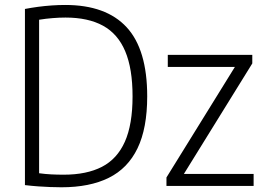

<svg xmlns="http://www.w3.org/2000/svg" viewBox="-20 -768 1093 793"><path d="M234 5.5Q210 5.5 186.8 4.5Q163.5 3.5 138 1.8Q112.5 0 83 -3.5V-731Q109 -736 137 -739.8Q165 -743.5 193.5 -745.5Q222 -747.5 249.5 -747.5Q418 -747.5 503 -655.5Q588 -563.5 588 -370Q588 -238.5 548 -155.5Q508 -72.5 429.2 -33.5Q350.5 5.5 234 5.5ZM243 -46.5Q338 -46.5 401 -79Q464 -111.5 495.8 -182.8Q527.5 -254 527.5 -370Q527.5 -484.5 497.2 -556.2Q467 -628 405.5 -661.8Q344 -695.5 250.5 -695.5Q225 -695.5 197.2 -693.2Q169.5 -691 141.5 -686.5V-52.5Q167 -49 191.2 -47.8Q215.5 -46.5 243 -46.5ZM667.5 0V-35L960 -507.5V-491.5H673V-541.5H1022V-506L729.5 -33.5V-49.5H1027.5V0Z"/></svg>

Font: Encode Sans SemiCondensed Light
Style: Regular
Weight: 300
Width: 4
Designer: Multiple Designers
Foundry: Impallari Type
Version: Version 3.002